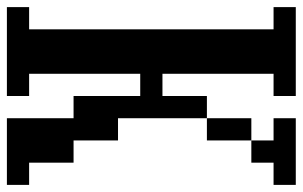

<svg xmlns="http://www.w3.org/2000/svg" viewBox="-176 -661 852 540"><g transform="rotate(90 250.0 -391.0)"><path d="M312.5 -734.4V-796.9H500V-734.4H437.5V-671.9H375V-734.4ZM0 15.6V-46.9H62.5V-734.4H0V-796.9H250V-734.4H187.5V-421.9H250V-546.9H312.5V-296.9H375V-171.9H437.5V-46.9H500V15.6H312.5V-171.9H250V-359.4H187.5V-46.9H250V15.6ZM375 -671.9V-546.9H312.5V-671.9Z"/></g></svg>

Font: KH Dot Dougenzaka 16
Style: Regular
Weight: 400
Designer: Original version for X68000 by Keitarou Hiraki (http://hp.vector.co.jp/authors/VA000874/) / TrueType conversion by Homem
Version: Version 1.00.20150527